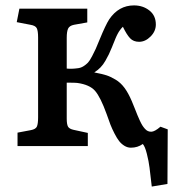

<svg xmlns="http://www.w3.org/2000/svg" viewBox="-20 -541 645 711"><path d="M542 149.9Q536.6 103 533.7 79.6Q530.8 56.2 523.9 28.8Q517.1 1.5 508.8 -7.8Q489.7 5.9 464.8 5.9Q452.1 5.9 440.9 -1Q429.7 -7.8 421.4 -18.3Q413.1 -28.8 404.1 -46.4Q395 -64 388.9 -79.6Q382.8 -95.2 375 -118.2Q352.1 -181.6 332 -204.6Q312 -227.5 266.1 -233.9Q259.8 -234.9 227.1 -234.9V-102.1Q227.1 -80.6 231.9 -72Q236.8 -63.5 252.9 -60.1L305.2 -48.8V0H44.9V-49.8L94.2 -59.1Q112.3 -62.5 116.7 -72.5Q121.1 -82.5 121.1 -106.9V-401.9Q121.1 -427.2 116 -436.8Q110.8 -446.3 92.8 -449.2L42 -459L51.8 -508.8H303.2V-458L253.9 -449.2Q237.3 -445.8 232.2 -435.1Q227.1 -424.3 227.1 -400.9V-287.1Q244.6 -285.2 266.1 -288.1Q278.3 -289.1 288.6 -295.4Q298.8 -301.8 305.7 -309.1Q312.5 -316.4 321 -332.8Q329.6 -349.1 334.5 -360.1Q339.4 -371.1 349.1 -395Q371.1 -448.7 384.3 -469.2Q419.4 -521 476.1 -521Q509.3 -521 533.2 -502.2Q557.1 -483.4 557.1 -450.2Q557.1 -425.3 537.6 -405.8Q518.1 -386.2 495.1 -386.2Q474.1 -386.2 461.7 -399.4Q449.2 -412.6 435.1 -441.9Q432.1 -439 429.4 -436Q426.8 -433.1 424.3 -429.4Q421.9 -425.8 419.9 -423.1Q418 -420.4 415.5 -415.3Q413.1 -410.2 411.6 -407.5Q410.2 -404.8 407.5 -398.2Q404.8 -391.6 403.8 -388.9Q402.8 -386.2 399.4 -378.2Q396 -370.1 395 -367.2Q387.7 -349.6 383.3 -340.3Q378.9 -331.1 370.6 -316.4Q362.3 -301.8 352.1 -291.3Q341.8 -280.8 329.1 -272.9L333 -272Q358.9 -267.1 374 -262.2Q389.2 -257.3 407.7 -246.3Q426.3 -235.4 440.7 -216.1Q455.1 -196.8 467.8 -167Q472.7 -155.8 479 -139.6Q485.4 -123.5 489 -114.5Q492.7 -105.5 498 -94Q503.4 -82.5 507.3 -76.4Q511.2 -70.3 516.6 -64.2Q522 -58.1 527.6 -55.7Q533.2 -53.2 540 -53.2Q552.7 -53.2 574.2 -71.8L601.1 -62L600.1 140.1Z"/></svg>

Font: Literata Book Medium
Style: Regular
Weight: 500
Designer: Latin by Veronika Burian and Jose Scaglione. Greek by Irene Vlachou. Cyrillic by Vera Evstafieva
Foundry: TypeTogether
Version: Version 2.003;PS 002.003;hotconv 1.0.88;makeotf.lib2.5.64775